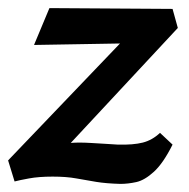

<svg xmlns="http://www.w3.org/2000/svg" viewBox="-20 -443 467 474"><path d="M277 11Q242 10 217.5 6Q193 2 168.5 -2.5Q144 -7 110 -7Q76 -7 51.5 -2.5Q27 2 16 5L0 -47L333 -395L355 -337L64 -332L102 -423L406 -421L419 -374L95 -26L32 -51Q56 -64 94.5 -77.5Q133 -91 176 -91Q189 -91 205.5 -90Q222 -89 239 -88Q256 -87 271 -86Q309 -85 332.5 -91Q356 -97 375 -115L406 -86Q383 -40 360 -19Q337 2 316.5 6.5Q296 11 277 11Z"/></svg>

Font: Ysabeau
Style: Bold Italic
Weight: 700
Italic angle: -12°
Designer: Christian Thalmann (Catharsis Fonts)
Version: Version 2.002